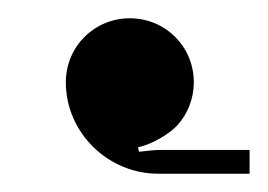

<svg xmlns="http://www.w3.org/2000/svg" viewBox="-20 -400 293 210"><path d="M253 -210V-236H156C147 -236 143 -235 132 -234L131 -239C147 -242 167 -255 174 -263C185 -275 192 -292 192 -310C192 -349 161 -380 122 -380C83 -380 52 -349 52 -310C52 -255 98 -210 153 -210Z"/></svg>

Font: FoglihtenDeH02
Style: Regular
Weight: 500
Designer: gluk (gluksza@wp.pl|www.glukfonts.pl)
Version: Version 0.68